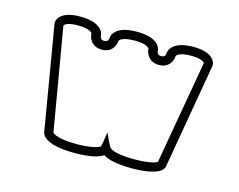

<svg xmlns="http://www.w3.org/2000/svg" viewBox="-84 -658 1023 821"><g transform="rotate(15 428.0 -247.0)"><path d="M535.3 -475.9C535.1 -481.1 532.7 -498.1 512.9 -512.1C496.9 -523.4 470.8 -532 428 -532C385.6 -532 359.8 -523.4 343.9 -512C323.8 -497.6 321.8 -480.1 321.8 -475.5C321.8 -474.9 321.6 -458 302.1 -458C283.5 -458 283.5 -474 283.5 -475.5C283.5 -480.5 280.9 -497.8 260.7 -512.1C244.7 -523.4 218.8 -532 177.5 -532C137.9 -532 113.7 -524 98.8 -513.2C79.9 -499.5 78 -482.6 78 -477.8V-476.8L156.2 -13.3C158.7 1.2 179.9 38 304.2 38H306.2C316.2 38 345.3 37.9 374.5 33C394.3 29.7 414.8 24.5 429.6 14C450.4 27.4 487.9 38 557.1 38H559.2C569.7 38 609.1 37.8 643.5 29.5C668.5 23.7 697.2 12.1 698 -14.4L778 -476.8V-477.8C778 -482.2 776.1 -499 757.3 -512.8C742.4 -523.8 718.1 -532 678.5 -532C637.7 -532 612 -523.4 596.1 -512.1C576.1 -497.7 573.6 -480.5 573.6 -475.5C573.6 -475.4 573.6 -475.3 573.6 -475.2C573.6 -472.2 573.3 -458 555 -458C537.2 -458 535.7 -470.1 535.3 -475.9ZM446.2 -24.9C444.3 -29 442.2 -32.4 440.4 -35.2C437.5 -40 434.8 -45.6 432.1 -51.7L417.4 -84L410.8 -40.3C409.8 -33.6 407.7 -26.8 406.6 -19.7C406.4 -19.3 404.6 -17.3 400.3 -15.1C395 -12.5 386.8 -9.8 377 -7.7C352.5 -2.6 320.5 -1 304.2 -1C241 -1 212.7 -10.7 201.3 -17.4C197.2 -19.8 195.3 -21.4 194.7 -22.1L117.2 -476C118 -477.9 120.2 -481.2 127.1 -484.7C135.2 -488.8 150.5 -493 177.5 -493C217.6 -493 234 -483.3 238.9 -478.6C240.5 -477.1 241.1 -476.2 241.4 -475.7V-475.5C241.4 -456.5 255.4 -419 302.1 -419C347.7 -419 361 -454.9 361.7 -473.9C362.3 -475.6 364.6 -479.6 373.4 -483.9C382.6 -488.5 399.5 -493 429.1 -493C471.6 -493 485.4 -483.6 490.7 -478.6C493 -476.4 493.9 -475.2 494.3 -474.6C494.7 -455.4 509.1 -419 555 -419C600.7 -419 614 -455.2 614.6 -474C615.1 -475.8 617.1 -479.8 625.5 -484C634.3 -488.5 650.6 -493 678.5 -493C705.3 -493 720.5 -488.9 728.7 -484.8C735.4 -481.5 737.8 -478.4 738.7 -476.5L659 -19.8V-19L658.9 -18.1C656.7 -15.6 644.5 -10.2 626.2 -7.2C598.2 -2.4 563.7 -2 557.1 -2H556C462.6 -2 447.5 -22.6 446.2 -24.9ZM194.5 -13.6 194.5 -13.3C194.5 -13.5 194.5 -13.6 194.5 -13.6Z"/></g></svg>

Font: Platiipus Bold
Style: Bold
Weight: 400
Version: Version 001.000